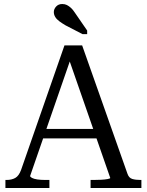

<svg xmlns="http://www.w3.org/2000/svg" viewBox="-20 -936 731 956"><path d="M182 -294H479L480 -247H173ZM314 -668 334 -649 130 -60Q130 -55 139.5 -50Q149 -45 166 -42.5Q183 -40 205 -40H226V0H7V-40H13Q38 -40 56 -50Q74 -60 85 -90L301 -710H389L615 -70Q622 -50 638.5 -45Q655 -40 679 -40H684V0H431V-40H447Q465 -40 484 -41Q503 -42 516 -44.5Q529 -47 529 -50ZM352 -874Q343 -888 333 -897Q323 -906 313 -911Q303 -916 290 -916Q271 -916 259.5 -903.5Q248 -891 248 -876Q248 -863 255 -851.5Q262 -840 275.5 -830Q289 -820 306 -810L391 -766H414V-784Z"/></svg>

Font: Roboto Serif 72pt
Style: Regular
Weight: 400
Designer: Greg Gazdowicz
Foundry: Commercial Type
Version: Version 1.008